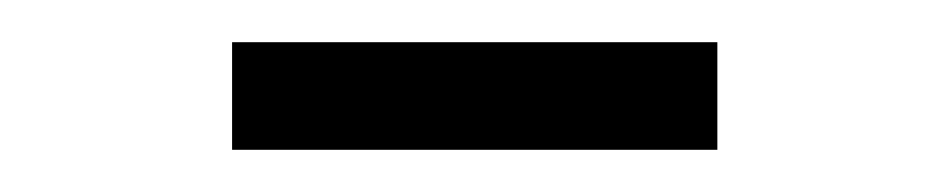

<svg xmlns="http://www.w3.org/2000/svg" viewBox="-20 -343 449 91"><path d="M90 -272V-323H320V-272Z"/></svg>

Font: Transpass ExtraLight
Style: Regular
Weight: 200
Designer: Delve Withrington
Foundry: Delve Fonts
Version: Version 1.001;December 18, 2019;FontCreator 12.0.0.2547 64-b